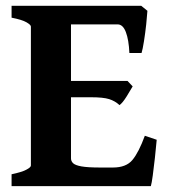

<svg xmlns="http://www.w3.org/2000/svg" viewBox="-20 -635 575 655"><path d="M482.9 -598.1Q481.9 -581.5 478.8 -552Q475.6 -522.5 471.2 -494.6Q466.8 -466.8 462.9 -454.1H421.4Q419.4 -499 409.4 -525.4Q399.4 -551.8 381.3 -551.8H196.8L210.9 -615.2H461.9ZM432.6 -340.3Q424.8 -326.7 411.6 -305.4Q398.4 -284.2 387.7 -276.4Q372.6 -290.5 352.3 -296.9Q332 -303.2 291 -303.2H189.9L200.7 -358.9H415ZM514.6 -158.2Q512.2 -130.4 508.5 -96.9Q504.9 -63.5 501.2 -36.6Q497.6 -9.8 494.6 0H19.5V-40.5Q52.7 -47.4 69.1 -55.7Q85.4 -64 85.4 -70.3V-544.4Q85.4 -550.3 70.1 -559.1Q54.7 -567.9 19.5 -574.7V-615.2H293V-574.7Q260.3 -571.3 241.2 -566.7Q222.2 -562 222.2 -555.2V-94.7Q222.2 -85.4 229.2 -78.4Q236.3 -71.3 257.6 -67.4Q278.8 -63.5 321.8 -63.5H365.2Q410.2 -63.5 431.6 -89.1Q453.1 -114.7 474.1 -171.9Z"/></svg>

Font: Gentium Book Plus
Style: Bold
Weight: 700
Designer: Victor Gaultney, Annie Olsen, Iska Routamaa, Becca Hirsbrunner
Foundry: SIL International
Version: Version 6.101